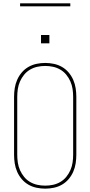

<svg xmlns="http://www.w3.org/2000/svg" viewBox="-20 -1119 540 1147"><path d="M250 8Q224 8 198 2.5Q172 -3 149.5 -16Q127 -29 110 -49Q93 -69 82.5 -93Q72 -117 68 -143Q64 -169 64 -195V-540Q64 -566 68 -592Q72 -618 82.5 -642Q93 -666 110 -686Q127 -706 149.5 -719Q172 -732 198 -737.5Q224 -743 250 -743Q276 -743 302 -737.5Q328 -732 350.5 -719Q373 -706 390 -686Q407 -666 417.5 -642Q428 -618 432 -592Q436 -566 436 -540V-195Q436 -169 432 -143Q428 -117 417.5 -93Q407 -69 390 -49Q373 -29 350.5 -16Q328 -3 302 2.5Q276 8 250 8ZM250 -10Q274 -10 297 -15Q320 -20 340.5 -32Q361 -44 376 -62.5Q391 -81 400.5 -102.5Q410 -124 413.5 -147.5Q417 -171 417 -195V-540Q417 -564 413.5 -587.5Q410 -611 400.5 -632.5Q391 -654 376 -672.5Q361 -691 340.5 -703Q320 -715 297 -720Q274 -725 250 -725Q226 -725 203 -720Q180 -715 159.5 -703Q139 -691 124 -672.5Q109 -654 99.5 -632.5Q90 -611 86.5 -587.5Q83 -564 83 -540V-195Q83 -171 86.5 -147.5Q90 -124 99.5 -102.5Q109 -81 124 -62.5Q139 -44 159.5 -32Q180 -20 203 -15Q226 -10 250 -10ZM225 -860V-910H275V-860ZM100 -1081V-1099H400V-1081Z"/></svg>

Font: Iosevka SS04 Thin
Style: Regular
Weight: 100
Monospace: yes
Designer: Belleve Invis
Foundry: Belleve Invis
Version: Version 19.0.0; ttfautohint (v1.8.4)